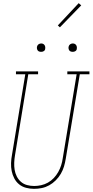

<svg xmlns="http://www.w3.org/2000/svg" viewBox="-20 -1187 586 1215"><path d="M195 8Q170 8 145 1.5Q120 -5 101 -20.5Q82 -36 70.5 -58Q59 -80 54 -104.5Q49 -129 50 -155.5Q51 -182 56 -208L140 -717H81V-735H221V-717H159L75 -205Q71 -182 70 -158.5Q69 -135 72.5 -113Q76 -91 86 -71Q96 -51 112.5 -36.5Q129 -22 151 -16Q173 -10 196 -10Q218 -10 240.5 -15Q263 -20 283.5 -31.5Q304 -43 320.5 -60.5Q337 -78 348.5 -98.5Q360 -119 367 -141Q374 -163 377 -185L465 -717H406V-735H546V-717H485L396 -182Q392 -157 385 -133.5Q378 -110 365 -87.5Q352 -65 333 -46Q314 -27 291.5 -14.5Q269 -2 244.5 3Q220 8 195 8ZM440 -859Q434 -859 428 -861Q422 -863 418.5 -868Q415 -873 414 -879Q413 -885 414 -891Q415 -896 417.5 -900Q420 -904 423.5 -906.5Q427 -909 431.5 -910.5Q436 -912 440 -912Q447 -912 452.5 -909.5Q458 -907 461.5 -902Q465 -897 466 -891Q467 -885 466 -879Q466 -874 463.5 -870Q461 -866 457 -863.5Q453 -861 449 -860Q445 -859 440 -859ZM240 -859Q234 -859 228 -861Q222 -863 218.5 -868Q215 -873 214 -879Q213 -885 214 -891Q215 -896 217.5 -900Q220 -904 223.5 -906.5Q227 -909 231.5 -910.5Q236 -912 240 -912Q247 -912 252.5 -909.5Q258 -907 261.5 -902Q265 -897 266 -891Q267 -885 266 -879Q266 -874 263.5 -870Q261 -866 257 -863.5Q253 -861 249 -860Q245 -859 240 -859ZM359 -1014 346 -1026 478 -1167 494 -1153Z"/></svg>

Font: Iosevka Slab Thin
Style: Italic
Weight: 100
Italic angle: -9°
Monospace: yes
Designer: Belleve Invis
Foundry: Belleve Invis
Version: Version 11.1.1; ttfautohint (v1.8.3)